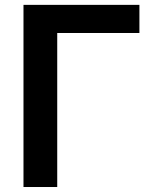

<svg xmlns="http://www.w3.org/2000/svg" viewBox="-20 -750 579 770"><path d="M209.5 0V-617.7H539.1V-730.5H74.2V0Z"/></svg>

Font: Winston SemiBold
Style: Regular
Weight: 600
Designer: Vernon Adams, Kim Jin-seong, David Berlow, Cristiano Sobral
Foundry: The Winston Project Authors
Version: Version 3.004